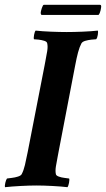

<svg xmlns="http://www.w3.org/2000/svg" viewBox="-30 -773 440 797"><path d="M379 -711H142Q142 -711 140.5 -713.5Q139 -716 139 -720Q139 -725 143.5 -739Q148 -753 152 -753H385Q390 -753 390 -746Q390 -742 387.5 -730Q385 -718 379 -711ZM247 -640Q276 -640 312.5 -641.5Q349 -643 376 -646Q378 -642 376 -628.5Q374 -615 369 -610Q363 -610 349.5 -608.5Q336 -607 324 -603.5Q312 -600 308 -593Q300 -578 294 -555.5Q288 -533 282 -501L213 -142Q212 -138 211.5 -134Q211 -130 210 -126Q205 -101 202 -82Q199 -63 202 -50Q203 -44 214 -40Q225 -36 238 -34.5Q251 -33 257 -32Q259 -27 256.5 -14Q254 -1 250 4Q225 1 187.5 -1Q150 -3 121 -3Q93 -3 55.5 -1Q18 1 -9 4Q-11 -1 -8 -14Q-5 -27 -1 -32Q5 -33 18.5 -34.5Q32 -36 44.5 -40Q57 -44 60 -50Q68 -65 73.5 -88Q79 -111 85 -142L155 -501Q156 -505 156.5 -509Q157 -513 158 -517Q163 -542 166 -561Q169 -580 166 -593Q165 -600 154 -603.5Q143 -607 130 -608.5Q117 -610 111 -610Q109 -615 111.5 -628.5Q114 -642 118 -646Q144 -643 181.5 -641.5Q219 -640 247 -640Z"/></svg>

Font: Amiri
Style: Bold Italic
Weight: 700
Italic angle: 10°
Designer: Khaled Hosny
Version: Version 0.113